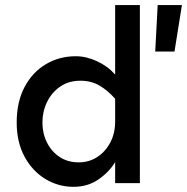

<svg xmlns="http://www.w3.org/2000/svg" viewBox="-20 -723 738 758"><path d="M270.5 14.6Q210 14.6 158.7 -16.6Q107.4 -47.9 76.7 -105Q45.9 -162.1 45.9 -239.3Q45.9 -320.3 76.7 -378.9Q107.4 -437.5 160.6 -469.2Q213.9 -501 279.3 -501Q320.3 -501 362.8 -481.4Q405.3 -461.9 434.6 -428.7V-703.1H532.2V0H434.6V-83Q411.1 -43.9 368.7 -14.6Q326.2 14.6 270.5 14.6ZM291 -82Q331.1 -82 363.8 -103Q396.5 -124 416 -161.6Q435.5 -199.2 434.6 -248V-333Q405.3 -366.2 372.6 -385.3Q339.8 -404.3 297.9 -404.3Q251 -404.3 217.3 -380.9Q183.6 -357.4 165.5 -319.8Q147.5 -282.2 147.5 -239.3Q147.5 -196.3 165.5 -160.2Q183.6 -124 215.8 -103Q248 -82 291 -82ZM592.8 -519.5 602.5 -703.1H698.2L668.9 -519.5Z"/></svg>

Font: Sen Medium
Style: Regular
Weight: 500
Designer: Kosal Sen, Philatype
Foundry: Philatype
Version: Version 2.000;gftools[0.9.31]